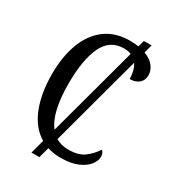

<svg xmlns="http://www.w3.org/2000/svg" viewBox="-198 -865 928 1035"><g transform="rotate(30 266.5 -348.0)"><path d="M164 64 187 -22Q118 -63 83 -150.5Q48 -238 48 -358Q48 -468 79 -550Q110 -632 171.5 -678Q233 -724 324 -724Q352 -724 377 -720L388 -760H436L422 -708Q461 -694 481.5 -668Q502 -642 502 -611Q502 -580 480.5 -562Q459 -544 424 -544Q424 -568 418.5 -591Q413 -614 401 -632L249 -69Q282 -49 327 -49Q391 -49 426 -76Q461 -103 485 -139Q500 -128 500 -103Q500 -79 480.5 -53Q461 -27 419.5 -8.5Q378 10 312 10Q268 10 231 -2L213 64ZM151 -358Q151 -273 165 -209Q179 -145 210 -105L361 -664Q342 -672 317 -672Q228 -672 189.5 -588.5Q151 -505 151 -358Z"/></g></svg>

Font: Noto Serif Condensed
Style: Regular
Weight: 400
Width: 3
Designer: Monotype Design Team
Foundry: Monotype Imaging Inc.
Version: Version 2.013; ttfautohint (v1.8.4.7-5d5b)